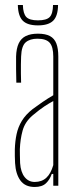

<svg xmlns="http://www.w3.org/2000/svg" viewBox="-20 -739 310 764"><path d="M118 5Q80 5 61.2 -20.8Q42.5 -46.5 40 -90Q39.5 -105 39 -118Q38.5 -131 39 -145Q40 -177 46 -205.2Q52 -233.5 67 -258.2Q82 -283 110 -305Q128 -318.5 149.2 -333Q170.5 -347.5 192 -360V-514Q192 -552.5 177.8 -568.8Q163.5 -585 129 -585Q99 -585 82.2 -570.5Q65.5 -556 64 -514Q63.5 -499.5 63.2 -482.2Q63 -465 63.2 -446.5Q63.5 -428 64 -410H45Q44.5 -437 44 -464.8Q43.5 -492.5 44 -514Q45 -546.5 54.5 -566.5Q64 -586.5 83 -595.8Q102 -605 131 -605Q161 -605 178.8 -595.5Q196.5 -586 204.2 -566Q212 -546 212 -514V0H192V-47H186Q178.5 -24.5 163 -9.8Q147.5 5 118 5ZM118 -15Q146.5 -15 164.5 -31.8Q182.5 -48.5 192 -82V-337Q175.5 -328 156.8 -315.8Q138 -303.5 110 -280Q79.5 -254 70 -219.5Q60.5 -185 59 -145Q59 -137 59.2 -121.5Q59.5 -106 60 -90Q62.5 -54 78 -34.5Q93.5 -15 118 -15ZM131 -638Q89 -638 70.5 -656.8Q52 -675.5 51 -719H71Q72 -684.5 84.8 -671.2Q97.5 -658 131 -658Q165 -658 177.8 -671.2Q190.5 -684.5 191 -719H211Q210.5 -675.5 191.8 -656.8Q173 -638 131 -638Z"/></svg>

Font: Big Shoulders Display Thin Thin
Style: Regular
Weight: 250
Version: Version 2.002